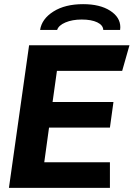

<svg xmlns="http://www.w3.org/2000/svg" viewBox="-20 -904 643 924"><path d="M603 -686 568 -563H254L233 -413H526L509 -290H216L193 -123H509V0H23L120 -686ZM559 -773Q559 -764 558 -760H477Q476 -783 448 -796.5Q420 -810 373 -810Q328 -810 295 -796Q262 -782 255 -760H173Q181 -813 237 -848.5Q293 -884 380 -884Q461 -884 510 -852.5Q559 -821 559 -773Z"/></svg>

Font: Chivo
Style: Bold Italic
Weight: 700
Italic angle: -8.05°
Designer: Hector Gatti
Foundry: Omnibus-Type
Version: Version 1.007